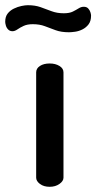

<svg xmlns="http://www.w3.org/2000/svg" viewBox="-84 -718 370 738"><path d="M107 0Q84 0 69.5 -11Q55 -22 55 -35V-440Q55 -455 69.5 -464.5Q84 -474 107 -474Q129 -474 144.5 -464.5Q160 -455 160 -440V-35Q160 -22 144.5 -11Q129 0 107 0ZM181 -594Q151 -594 129.5 -602Q108 -610 88 -617.5Q68 -625 42 -625Q21 -625 7 -618.5Q-7 -612 -17 -605Q-27 -598 -36 -598Q-46 -598 -52.5 -604.5Q-59 -611 -61.5 -620Q-64 -629 -64 -634Q-64 -654 -54.5 -666Q-45 -678 -30.5 -685Q-16 -692 -1.5 -695Q13 -698 23 -698Q51 -698 72 -690.5Q93 -683 114 -675Q135 -667 161 -667Q183 -667 196 -673.5Q209 -680 218.5 -686Q228 -692 238 -692Q249 -692 255 -685.5Q261 -679 263.5 -671Q266 -663 266 -658Q266 -637 256.5 -624.5Q247 -612 233 -605Q219 -598 204.5 -596Q190 -594 181 -594Z"/></svg>

Font: Dosis ExtraLight SemiBold
Style: Regular
Weight: 600
Version: Version 3.001; ttfautohint (v1.8.2)